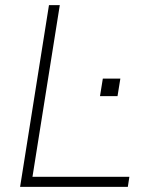

<svg xmlns="http://www.w3.org/2000/svg" viewBox="-20 -725 567 745"><path d="M58 0 170 -705H212L106 -39H482L476 0ZM368 -352 379 -420H447L436 -352Z"/></svg>

Font: Nunito Sans ExtraLight
Style: Italic
Weight: 200
Italic angle: -9°
Designer: Vernon Adams
Foundry: Vernon Adams
Version: Version 3.006; ttfautohint (v1.8.3)